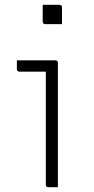

<svg xmlns="http://www.w3.org/2000/svg" viewBox="-20 -776 390 796"><path d="M170 -11V-479H61Q50 -479 50 -490V-526H209Q220 -526 220 -515V0H181Q170 0 170 -11ZM157 -756H226Q237 -756 237 -745V-676H168Q157 -676 157 -687Z"/></svg>

Font: Recursive Sn Lnr St Lt
Style: Regular
Weight: 300
Version: Version 1.079;hotconv 1.0.112;makeotfexe 2.5.65598; ttfautoh